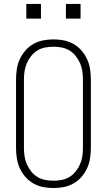

<svg xmlns="http://www.w3.org/2000/svg" viewBox="-20 -942 540 970"><path d="M250 8Q224 8 198 3Q172 -2 149 -15Q126 -28 108.5 -48Q91 -68 80 -92Q69 -116 65 -142.5Q61 -169 61 -195V-540Q61 -566 65 -592.5Q69 -619 80 -643Q91 -667 108.5 -687Q126 -707 149 -720Q172 -733 198 -738Q224 -743 250 -743Q276 -743 302 -738Q328 -733 351 -720Q374 -707 391.5 -687Q409 -667 420 -643Q431 -619 435 -592.5Q439 -566 439 -540V-195Q439 -169 435 -142.5Q431 -116 420 -92Q409 -68 391.5 -48Q374 -28 351 -15Q328 -2 302 3Q276 8 250 8ZM250 -29Q271 -29 292 -33Q313 -37 331 -48Q349 -59 362.5 -76Q376 -93 384.5 -112.5Q393 -132 396 -153Q399 -174 399 -195V-540Q399 -561 396 -582Q393 -603 384.5 -622.5Q376 -642 362.5 -659Q349 -676 331 -687Q313 -698 292 -702Q271 -706 250 -706Q229 -706 208 -702Q187 -698 169 -687Q151 -676 137.5 -659Q124 -642 115.5 -622.5Q107 -603 104 -582Q101 -561 101 -540V-195Q101 -174 104 -153Q107 -132 115.5 -112.5Q124 -93 137.5 -76Q151 -59 169 -48Q187 -37 208 -33Q229 -29 250 -29ZM313 -848V-922H387V-848ZM113 -848V-922H187V-848Z"/></svg>

Font: Iosevka SS04 Extralight
Style: Regular
Weight: 200
Monospace: yes
Designer: Belleve Invis
Foundry: Belleve Invis
Version: Version 19.0.0; ttfautohint (v1.8.4)